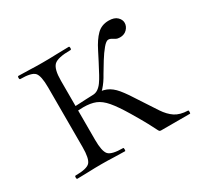

<svg xmlns="http://www.w3.org/2000/svg" viewBox="-95 -510 648 625"><g transform="rotate(-30 228.5 -197.5)"><path d="M32 0Q29 0 29 -6Q29 -12 32 -12Q75 -12 86.5 -25Q98 -38 98 -81V-305Q98 -349 86.5 -361.5Q75 -374 33 -374Q30 -374 30 -380Q30 -386 33 -386Q51 -386 74.5 -385Q98 -384 123 -384Q150 -384 176 -385Q202 -386 222 -386Q225 -386 225 -380Q225 -374 222 -374Q173 -374 159 -360Q145 -346 145 -303V-81Q145 -38 156.5 -25Q168 -12 211 -12Q213 -12 213 -6Q213 0 211 0Q192 0 169 -1Q146 -2 123 -2Q98 -2 74.5 -1Q51 0 32 0ZM347 0Q343 0 341 -1.5Q339 -3 335 -11.5Q331 -20 320.5 -39.5Q310 -59 288 -96Q264 -136 246.5 -156.5Q229 -177 210.5 -184.5Q192 -192 165 -192Q147 -192 120 -189L119 -207Q139 -208 155.5 -208.5Q172 -209 185.5 -210Q199 -211 211 -211Q242 -211 260.5 -203.5Q279 -196 295.5 -176Q312 -156 337 -116Q359 -82 374 -59.5Q389 -37 407 -25Q425 -13 455 -12Q457 -12 457 -6Q457 0 455 0ZM211 -195V-211Q222 -211 231 -217Q240 -223 247.5 -233.5Q255 -244 262 -257Q284 -298 299.5 -329Q315 -360 332.5 -377.5Q350 -395 377 -395Q398 -395 408.5 -385Q419 -375 419 -363Q419 -350 409 -339.5Q399 -329 382 -329Q373 -329 367 -332.5Q361 -336 356 -339Q351 -342 345 -342Q337 -342 324.5 -327Q312 -312 299 -291Q286 -270 276 -253Q263 -229 247.5 -212Q232 -195 211 -195Z"/></g></svg>

Font: Cormorant Garamond Light
Style: Regular
Weight: 300
Designer: Christian Thalmann (Catharsis Fonts)
Foundry: Catharsis Fonts
Version: Version 4.001